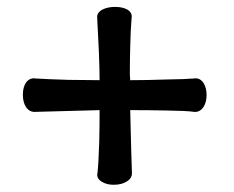

<svg xmlns="http://www.w3.org/2000/svg" viewBox="-20 -629 665 545"><path d="M255.9 -577.1Q257.8 -535.2 260.7 -481.4Q262.7 -429.7 262.7 -401.4Q234.4 -401.4 174.8 -402.3Q109.4 -404.3 82 -406.2Q64.5 -409.2 53.7 -394.5Q44.9 -380.9 44.9 -360.4Q44.9 -338.9 53.7 -325.2Q64.5 -309.6 82 -311.5L262.7 -316.4Q262.7 -262.7 261.7 -227.5Q259.8 -167 256.8 -138.7Q252.9 -123 268.6 -113.3Q282.2 -104.5 302.7 -104.5Q324.2 -104.5 338.9 -113.3Q355.5 -123 354.5 -138.7L352.5 -201.2L349.6 -316.4Q402.3 -316.4 450.2 -315.4Q512.7 -314.5 530.3 -311.5Q546.9 -309.6 557.6 -325.2Q566.4 -338.9 566.4 -359.4Q566.4 -379.9 557.6 -393.6Q546.9 -409.2 530.3 -406.2Q511.7 -404.3 450.2 -403.3Q394.5 -401.4 349.6 -401.4L348.6 -418Q348.6 -464.8 349.6 -494.1Q350.6 -543.9 353.5 -577.1Q356.4 -592.8 341.8 -601.6Q328.1 -609.4 306.6 -609.4Q285.2 -609.4 270.5 -601.6Q253.9 -592.8 255.9 -577.1Z"/></svg>

Font: Gungsuh
Style: Regular
Weight: 400
Version: Version 2.21